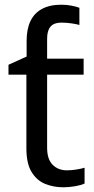

<svg xmlns="http://www.w3.org/2000/svg" viewBox="-20 -785 401 815"><path d="M240 -765Q263 -765 283.5 -761Q304 -757 317 -752V-679Q308 -682 285.5 -685.5Q263 -689 240 -689Q209 -689 194.5 -672Q180 -655 180 -621V-536H335V-468H180V-158Q180 -109 203.5 -85.5Q227 -62 264 -62Q284 -62 305 -65.5Q326 -69 339 -73V-6Q325 1 299 5.5Q273 10 249 10Q207 10 171.5 -4.5Q136 -19 114 -55Q92 -91 92 -156V-468H16V-510L93 -545V-611Q93 -661 109 -695Q125 -729 158 -747Q191 -765 240 -765Z"/></svg>

Font: hexutamil05
Style: Book
Weight: 400
Designer: Jelle Bosma - Monotype Design Team
Foundry: Monotype Imaging Inc.
Version: Version 2.003